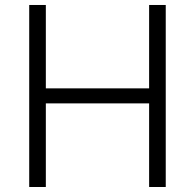

<svg xmlns="http://www.w3.org/2000/svg" viewBox="-20 -747 778 767"><path d="M96.7 0V-727.1H163.1V-394H575.7V-727.1H642.1V0H575.7V-334H163.1V0Z"/></svg>

Font: Interop Light
Style: Regular
Weight: 300
Designer: Rasmus Andersson, Google, Jang Haemin
Foundry: jhaemin
Version: Version 1.007